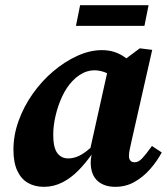

<svg xmlns="http://www.w3.org/2000/svg" viewBox="-20 -708 648 743"><path d="M150 15Q115 15 88.5 0Q62 -15 47 -47Q32 -79 32 -129Q32 -185 52 -240.5Q72 -296 107 -345.5Q142 -395 186.5 -432.5Q231 -470 279.5 -492Q328 -514 374 -514Q399 -514 419 -508Q439 -502 456.5 -491Q474 -480 491 -464L434 -399Q411 -418 389 -427Q367 -436 344 -436Q331 -436 316.5 -431.5Q302 -427 287.5 -417.5Q273 -408 260 -394Q237 -370 220.5 -334.5Q204 -299 195 -260Q186 -221 186 -187Q186 -137 201.5 -116Q217 -95 244 -95Q261 -95 278 -101.5Q295 -108 314 -122.5Q333 -137 356 -159L358 -112H336Q313 -79 284.5 -49.5Q256 -20 222 -2.5Q188 15 150 15ZM426 15Q383 15 357.5 -8Q332 -31 331 -77Q331 -84 331.5 -90Q332 -96 333 -101.5Q334 -107 335 -112L325 -113L400 -450L427 -451L521 -521L569 -515L489 -162Q485 -143 482 -129.5Q479 -116 479 -105Q479 -93 484.5 -86.5Q490 -80 501 -80Q516 -80 530.5 -95.5Q545 -111 568 -143L606 -118Q587 -83 560.5 -53Q534 -23 500.5 -4Q467 15 426 15ZM274 -608 290 -688H555L539 -608Z"/></svg>

Font: Source Serif 4
Style: Bold Italic
Weight: 700
Italic angle: -12°
Designer: Frank Grießhammer
Foundry: Adobe Systems Incorporated
Version: Version 4.004;hotconv 1.0.116;makeotfexe 2.5.65601